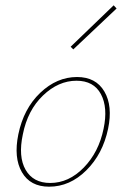

<svg xmlns="http://www.w3.org/2000/svg" viewBox="-20 -700 476 723"><path d="M256 -514 246 -524 408 -680 419 -668ZM165 3Q94 3 62.5 -51.5Q31 -106 49 -194Q69 -291 131.5 -350.5Q194 -410 270 -410Q341 -410 373 -355.5Q405 -301 387 -215Q367 -120 305 -58.5Q243 3 165 3ZM169 -11Q239 -11 295.5 -69Q352 -127 370 -215Q387 -295 360 -345.5Q333 -396 268 -396Q200 -396 142 -340.5Q84 -285 66 -194Q48 -110 76.5 -60.5Q105 -11 169 -11Z"/></svg>

Font: EauTestInfant Thin
Style: Italic
Weight: 250
Italic angle: -12°
Designer: Christian Thalmann (Catharsis Fonts)
Version: Version 0.001;PS 000.001;hotconv 1.0.88;makeotf.lib2.5.64775